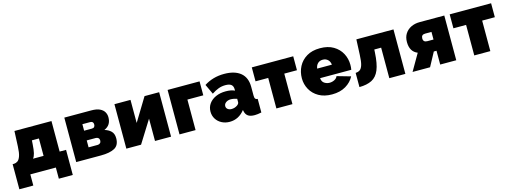

<svg xmlns="http://www.w3.org/2000/svg" viewBox="-12 -1299 5817 2194"><g transform="rotate(-15 2896.5 -202.0)"><path d="M25 132V-165H42Q65 -166 85 -180Q105 -194 118.5 -232.5Q132 -271 135 -345L143 -526H581V-165H657V132H492V0H190V132ZM266 -165H391V-371H308L305 -325Q301 -261 292 -223Q283 -185 266 -165Z M733 0V-526H1051Q1114 -526 1151 -508.5Q1188 -491 1204.5 -462.5Q1221 -434 1221 -400Q1221 -354 1201.5 -322Q1182 -290 1139 -271Q1185 -258 1215 -229Q1245 -200 1245 -145Q1245 -62 1188 -31Q1131 0 1026 0ZM913 -323H1004Q1043 -323 1043 -363Q1043 -400 1004 -400H913ZM913 -126H1020Q1038 -126 1050 -137Q1062 -148 1062 -167Q1062 -187 1050 -197.5Q1038 -208 1020 -208H913Z M1326 0V-526H1516V-253L1682 -526H1855V0H1665V-264L1500 0Z M1955 0V-526H2333V-361H2145V0Z M2364 -159Q2364 -212 2393 -252.5Q2422 -293 2473.5 -316Q2525 -339 2591 -339Q2655 -339 2697 -319V-335Q2697 -372 2675.5 -390Q2654 -408 2606 -408Q2562 -408 2523.5 -393.5Q2485 -379 2443 -351L2388 -469Q2492 -536 2625 -536Q2750 -536 2818.5 -479.5Q2887 -423 2887 -312V-210Q2887 -183 2895 -172.5Q2903 -162 2923 -160V0Q2900 5 2879.5 7.5Q2859 10 2843 10Q2792 10 2765.5 -8.5Q2739 -27 2731 -63L2727 -82Q2655 10 2548 10Q2496 10 2454 -12Q2412 -34 2388 -72.5Q2364 -111 2364 -159ZM2672 -146Q2697 -163 2697 -183V-222Q2681 -228 2660.5 -232Q2640 -236 2624 -236Q2590 -236 2566.5 -219Q2543 -202 2543 -176Q2543 -154 2560.5 -140Q2578 -126 2605 -126Q2642 -126 2672 -146Z M3101 0V-361H2951V-526H3441V-361H3291V0Z M3759 10Q3667 10 3602.5 -27Q3538 -64 3504.5 -125Q3471 -186 3471 -256Q3471 -332 3504 -395.5Q3537 -459 3601 -497.5Q3665 -536 3759 -536Q3853 -536 3917 -498Q3981 -460 4014 -398Q4047 -336 4047 -263Q4047 -232 4042 -205H3673Q3676 -163 3704 -144.5Q3732 -126 3765 -126Q3796 -126 3823.5 -140Q3851 -154 3860 -179L4021 -133Q3989 -70 3922 -30Q3855 10 3759 10ZM3669 -319H3843Q3839 -357 3815.5 -379Q3792 -401 3756 -401Q3720 -401 3697 -379Q3674 -357 3669 -319Z M4081 10V-158Q4111 -159 4132 -173.5Q4153 -188 4165 -228Q4177 -268 4180 -345L4188 -526H4627V0H4437V-361H4356L4354 -325Q4347 -195 4317 -122.5Q4287 -50 4229 -20.5Q4171 9 4081 10Z M4712 0 4826 -197Q4738 -232 4738 -346Q4738 -404 4764 -444.5Q4790 -485 4835 -507Q4880 -529 4937 -529H5229V0H5039V-163H5007L4919 0ZM4966 -296H5039V-386H4964Q4918 -386 4918 -341Q4918 -296 4966 -296Z M5442 0V-361H5292V-526H5782V-361H5632V0Z"/></g></svg>

Font: Raleway Black
Style: Regular
Weight: 900
Designer: Matt McInerney, Pablo Impallari, Rodrigo Fuenzalida
Foundry: Matt McInerney, Pablo Impallari, Rodrigo Fuenzalida
Version: Version 4.026